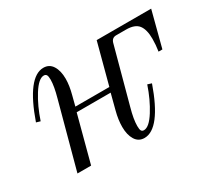

<svg xmlns="http://www.w3.org/2000/svg" viewBox="-100 -641 912 827"><g transform="rotate(-30 356.5 -228.0)"><path d="M441.9 -456.1H712.9L667 -279.8H647.9Q652.8 -311.5 652.8 -340.8Q652.8 -387.2 635.3 -409.7Q617.7 -432.1 574.2 -432.1H524.9Q502.9 -432.1 497.1 -408.2L422.9 -133.8Q408.2 -81.5 408.2 -47.9Q408.2 -31.2 411.9 -24.7Q415.5 -18.1 424.8 -18.1Q450.7 -18.1 482.2 -68.1Q513.7 -118.2 535.2 -182.1L555.2 -175.8Q489.3 12.2 410.2 12.2Q380.9 12.2 365.5 -12.7Q350.1 -37.6 350.1 -77.1Q350.1 -112.3 360.8 -152.8L380.9 -230H211.9L150.9 0H83L169.9 -321.8Q185.1 -376 185.1 -408.2Q185.1 -424.3 181.2 -431.2Q177.2 -438 168 -438Q142.1 -438 110.8 -388.2Q79.6 -338.4 58.1 -273.9L38.1 -279.8Q104 -467.8 183.1 -467.8Q212.4 -467.8 227.8 -443.1Q243.2 -418.5 243.2 -378.9Q243.2 -345.2 231.9 -303.2L219.2 -253.9H388.2Z"/></g></svg>

Font: Flanker Steampunk
Style: Italic
Weight: 400
Italic angle: -12°
Designer: Alexey Kryukov, Leonardo Di Lena
Foundry: Alexey Kryukov, Leonardo Di Lena
Version: 1.210